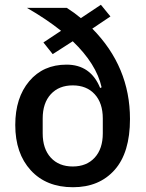

<svg xmlns="http://www.w3.org/2000/svg" viewBox="-20 -773 614 805"><path d="M403 -753 443 -704 367 -653Q525 -493 525 -274Q525 -133 460.5 -60.5Q396 12 286 12Q174 12 109 -59Q44 -130 44 -249Q44 -363 102.5 -432.5Q161 -502 259 -502Q360 -502 400 -404L406 -407Q384 -505 285 -600L201 -546L162 -595L236 -644Q173 -694 93 -740H260Q293 -719 319 -697ZM411 -214V-276Q411 -341 377 -378Q343 -415 285 -415Q227 -415 193 -378Q159 -341 159 -276V-214Q159 -149 193 -112Q227 -75 285 -75Q343 -75 377 -112Q411 -149 411 -214Z"/></svg>

Font: IBM Plex Sans Medm
Style: Regular
Weight: 500
Designer: Mike Abbink, Paul van der Laan, Pieter van Rosmalen
Foundry: Bold Monday
Version: Version 3.005